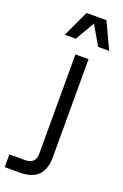

<svg xmlns="http://www.w3.org/2000/svg" viewBox="-235 -781 664 1033"><g transform="rotate(20 97.0 -265.0)"><path d="M-60 127H30Q60 127 75 112Q90 97 90 67V-500H165V60Q165 131 130.5 165.5Q96 200 25 200H-60ZM70 -730H184L254 -580H191L127 -690L63 -580H0Z"/></g></svg>

Font: Uncut Sans Variable
Style: Regular
Weight: 400
Designer: Kasper Nordkvist
Foundry: UNCUT.wtf
Version: Version 1.303;Glyphs 3.1.2 (3151)